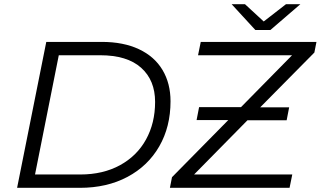

<svg xmlns="http://www.w3.org/2000/svg" viewBox="-20 -901 1538 921"><path d="M202 -700H468Q572 -700 646.5 -665Q721 -630 759.5 -565.5Q798 -501 798 -415Q798 -293 744 -199Q690 -105 591.5 -52.5Q493 0 363 0H62ZM365 -64Q474 -64 555.5 -108.5Q637 -153 680.5 -232Q724 -311 724 -412Q724 -516 657 -576Q590 -636 460 -636H262L148 -64ZM1488 -649 1228 -386H1367L1355 -324H1167L911 -64H1382L1369 0H795L805 -51L1075 -325H923L935 -387H1136L1381 -636H930L943 -700H1498ZM1421 -881 1277 -757H1205L1091 -881H1155L1245 -798L1352 -881Z"/></svg>

Font: Montserrat Alternates
Style: Italic
Weight: 400
Italic angle: -11.3°
Designer: Julieta Ulanovsky
Foundry: Julieta Ulanovsky
Version: Version 7.200